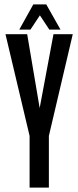

<svg xmlns="http://www.w3.org/2000/svg" viewBox="-20 -856 357 876"><path d="M191 -836H132L68 -721H119L162 -786L205 -721H256ZM203 0V-236L312 -700H224L161 -363L104 -700H5L115 -236V0Z"/></svg>

Font: Queering
Style: Regular
Weight: 400
Designer: Adam Naccarato
Foundry: adamnac
Version: Version 2.000;hotconv 1.0.109;makeotfexe 2.5.65596